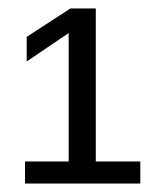

<svg xmlns="http://www.w3.org/2000/svg" viewBox="-20 -708 373 453"><path d="M311 -275H39V-327H142V-630L43 -563V-621L146 -688H206V-327H311Z"/></svg>

Font: Libra Sans
Style: Regular
Weight: 400
Foundry: Context Ltd
Version: Version 1.002